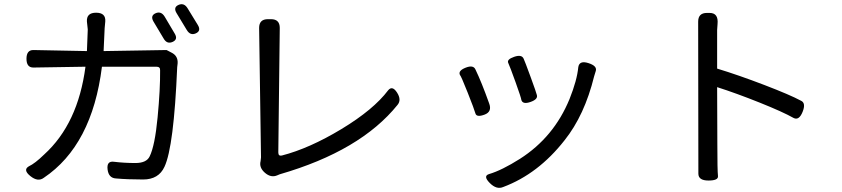

<svg xmlns="http://www.w3.org/2000/svg" viewBox="-20 -836 4040 921"><path d="M716 -733Q700 -761 726.5 -772.5Q753 -784 770 -756L818 -675Q835 -647 808 -635Q781 -623 765 -651ZM827 -773Q810 -801 836.5 -812.5Q863 -824 880 -796L929 -716Q946 -688 919.5 -676Q893 -664 876 -692ZM397 -732Q394 -775 441 -775Q488 -775 485 -733L482 -701L477 -591L779 -596L802 -584Q835 -568 832 -531L830 -514Q814 -132 769 -36Q741 25 666.5 25Q592 25 536 20Q501 18 496 -23.5Q491 -65 527 -60Q576 -54 629.5 -54Q683 -54 698 -86Q723 -137 736 -273Q749 -409 748 -499Q749 -516 730 -516H469Q422 -139 190 17Q162 38 125.5 8.5Q89 -21 118 -38Q148 -52 192 -95Q354 -242 390 -516L140 -512Q107 -512 107 -554Q107 -596 140 -596L397 -591L401 -695Z M1230 -63 1232 -81 1223 -702Q1223 -744 1265 -744H1280Q1322 -744 1322 -702L1315 -105Q1315 -86 1332 -90Q1464 -124 1618 -217Q1772 -310 1842 -403Q1862 -427 1884.5 -392Q1907 -357 1887 -333Q1709 -112 1322 0L1310 5Q1280 18 1251 -7Q1222 -32 1230 -63Z M2492 -554Q2497 -544 2525 -467.5Q2553 -391 2555 -381Q2562 -360 2525 -347Q2488 -334 2481 -356Q2480 -367 2453 -442Q2426 -517 2418 -534Q2410 -551 2446.5 -563.5Q2483 -576 2492 -554ZM2754 -514Q2759 -547 2802 -533.5Q2845 -520 2838 -496Q2831 -472 2830 -470Q2784 -283 2688 -163Q2562 -2 2394 61Q2362 75 2329 41.5Q2296 8 2326 -1Q2387 -19 2474 -74Q2637 -178 2712 -361Q2748 -451 2754 -514ZM2186 -477Q2177 -497 2214 -511.5Q2251 -526 2261 -502Q2290 -442 2326 -341Q2342 -300 2304 -286Q2266 -272 2260.5 -292Q2255 -312 2223.5 -391.5Q2192 -471 2186 -477Z M3424 8Q3427 30 3378.5 30Q3330 30 3330 -3L3329 -732Q3329 -774 3371 -774H3384Q3427 -774 3422 -721L3420 -692V-507Q3522 -476 3646 -428.5Q3770 -381 3822 -353Q3847 -342 3830 -299.5Q3813 -257 3787 -270Q3736 -299 3623.5 -344Q3511 -389 3420 -418Q3421 -268 3421 -143.5Q3421 -19 3424 8Z"/></svg>

Font: Raw Maruko Gothic CJK TC
Style: Regular
Weight: 400
Version: Version 1.001